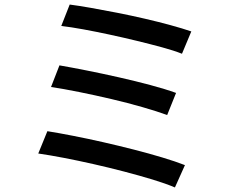

<svg xmlns="http://www.w3.org/2000/svg" viewBox="-20 -789 1040 843"><path d="M286 -769Q325 -764 379 -754.5Q433 -745 494 -733Q555 -721 615.5 -707Q676 -693 729 -678.5Q782 -664 820 -651L779 -553Q744 -567 692.5 -581Q641 -595 581.5 -609.5Q522 -624 461.5 -637Q401 -650 346.5 -660Q292 -670 249 -675ZM241 -502Q293 -493 361 -479.5Q429 -466 502 -449.5Q575 -433 640.5 -415.5Q706 -398 753 -381L714 -284Q670 -300 606 -318.5Q542 -337 469.5 -354Q397 -371 327.5 -385Q258 -399 204 -407ZM188 -213Q238 -205 302 -192.5Q366 -180 434 -164.5Q502 -149 568.5 -132Q635 -115 693 -97.5Q751 -80 792 -64L748 34Q708 17 650.5 -0.5Q593 -18 526 -35.5Q459 -53 390.5 -68.5Q322 -84 259.5 -96Q197 -108 148 -115Z"/></svg>

Font: Noto Sans SC Thin Medium
Style: Regular
Weight: 500
Version: Version 2.004-H2;hotconv 1.0.118;makeotfexe 2.5.65603